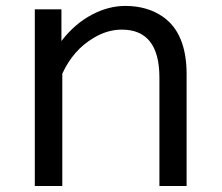

<svg xmlns="http://www.w3.org/2000/svg" viewBox="-20 -596 740 641"><path d="M185.1 -564.9V-459Q230 -517.6 288.6 -547.9Q342.8 -576.2 398.4 -576.2Q471.7 -576.2 523.9 -540Q603 -484.9 603 -348.1V24.9H512.2V-336.9Q512.2 -497.1 386.7 -497.1Q338.4 -497.1 293 -469.7Q224.6 -429.7 188 -350.1V24.9H96.2V-564.9Z"/></svg>

Font: FORM UDPGothic
Style: Regular
Weight: 400
Foundry: Pronama LLC
Version: Version 1.05101